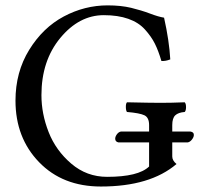

<svg xmlns="http://www.w3.org/2000/svg" viewBox="-20 -678 735 708"><path d="M377 -658.2Q425.8 -658.2 463.4 -649.2Q501 -640.1 532.5 -628.2Q564 -616.2 585 -612.8Q604 -527.8 607.9 -459Q590.8 -452.1 575.2 -453.1Q564 -491.2 551 -517.1Q538.1 -543 514.6 -569.1Q491.2 -595.2 453.1 -608.6Q415 -622.1 362.8 -622.1Q272 -622.1 202.4 -538.1Q132.8 -454.1 132.8 -327.1Q132.8 -258.3 159.4 -190.7Q186 -123 242.9 -74.5Q299.8 -25.9 375 -25.9Q490.2 -25.9 529.8 -64V-152.8H417Q404.8 -155.3 404.8 -166.5Q404.8 -174.3 411.1 -182.9Q417.5 -191.4 425.8 -192.9H529.8V-216.8Q529.8 -244.6 512.5 -252.9Q495.1 -261.2 448.2 -265.1Q444.3 -270 444.1 -283Q443.8 -295.9 448.2 -300.8Q536.1 -298.8 571.8 -298.8Q612.8 -298.8 661.1 -300.8Q666 -295.9 666 -283Q666 -270 661.1 -265.1Q637.2 -263.2 626.2 -252.7Q615.2 -242.2 615.2 -216.8V-192.9H682.1Q695.3 -190.9 694.8 -180.2Q694.8 -172.4 687.7 -163.3Q680.7 -154.3 671.9 -152.8H615.2V-101.1Q615.2 -85.9 630.9 -73.2Q533.7 9.8 352.1 9.8Q210.9 9.8 124 -80.1Q37.1 -169.9 37.1 -307.1Q37.1 -412.1 87.6 -494.1Q138.2 -576.2 215.1 -617.2Q292 -658.2 377 -658.2Z"/></svg>

Font: Linux Libertine O
Style: Regular
Weight: 400
Designer: Philipp H. Poll
Foundry: Philipp H. Poll
Version: Version 5.3.0